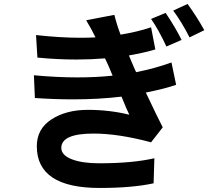

<svg xmlns="http://www.w3.org/2000/svg" viewBox="-20 -891 1047 965"><path d="M150.4 -512.7Q265.6 -502 369.1 -502Q462.9 -502 545.9 -510.7Q524.4 -564.5 507.8 -597.7Q436.5 -591.8 363.3 -591.8Q267.6 -591.8 168 -601.6L161.1 -714.8Q283.2 -701.2 384.8 -701.2Q423.8 -701.2 460 -703.1Q441.4 -742.2 413.1 -789.1L554.7 -816.4Q567.4 -765.6 585.9 -716.8Q673.8 -731.4 739.3 -753.9L760.7 -642.6Q706.1 -626 627.9 -612.3Q657.2 -542 664.1 -528.3Q758.8 -546.9 841.8 -577.1L865.2 -464.8Q810.5 -445.3 712.9 -425.8Q775.4 -293.9 797.9 -251L739.3 -175.8Q575.2 -219.7 450.2 -219.7Q288.1 -219.7 288.1 -147.5Q288.1 -111.3 340.3 -90.8Q392.6 -70.3 477.5 -70.3Q646.5 -70.3 755.9 -95.7L752 30.3Q644.5 53.7 480.5 53.7Q165 53.7 165 -156.2Q165 -243.2 238.8 -291Q312.5 -338.9 421.4 -338.9Q530.3 -338.9 629.9 -314.5Q616.2 -341.8 590.8 -405.3Q476.6 -391.6 345.7 -391.6Q254.9 -391.6 155.3 -398.4ZM739.3 -795.9 812.5 -826.2Q862.3 -752 892.6 -690.4L816.4 -657.2Q777.3 -741.2 739.3 -795.9ZM850.6 -837.9 922.9 -871.1Q970.7 -804.7 1006.8 -739.3L932.6 -703.1Q894.5 -778.3 850.6 -837.9Z"/></svg>

Font: GenEi Gothic M Regular
Style: Bold
Weight: 700
Designer: o_tamon (Modified); [Source Han Sans]
Ryoko NISHIZUKA  (kana & ideographs); Paul D. Hunt (Latin, Greek & Cyrillic); Wenl
Version: Version 1.1a;Original Version 1.004